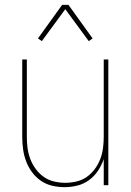

<svg xmlns="http://www.w3.org/2000/svg" viewBox="-20 -766 540 794"><path d="M247 8Q221 8 195.5 2Q170 -4 149 -18.5Q128 -33 112.5 -54Q97 -75 88 -99Q79 -123 75.5 -148.5Q72 -174 72 -200V-520H91V-200Q91 -177 94 -153.5Q97 -130 105.5 -108Q114 -86 128 -67Q142 -48 161 -34.5Q180 -21 203.5 -15.5Q227 -10 250 -10Q273 -10 296.5 -15.5Q320 -21 339 -34.5Q358 -48 372 -67Q386 -86 394.5 -108Q403 -130 406 -153.5Q409 -177 409 -200V-520H428V0H409V-108Q400 -82 385 -59.5Q370 -37 348 -21Q326 -5 299.5 1.5Q273 8 247 8ZM153 -596 137 -607 237 -746H263L363 -607L347 -596L250 -728Z"/></svg>

Font: Iosevka Curly Thin
Style: Regular
Weight: 100
Monospace: yes
Designer: Belleve Invis
Foundry: Belleve Invis
Version: Version 22.1.2; ttfautohint (v1.8.4)